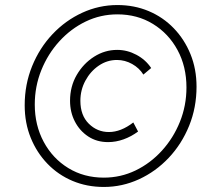

<svg xmlns="http://www.w3.org/2000/svg" viewBox="-20 -731 830 762"><path d="M409 -167Q364 -167 330 -189.5Q296 -212 277 -249Q258 -286 258 -331Q258 -388 284.5 -433.5Q311 -479 353.5 -506Q396 -533 445 -533Q485 -533 521.5 -513.5Q558 -494 580 -461L549 -435Q533 -461 504.5 -477Q476 -493 444 -493Q405 -493 372 -470.5Q339 -448 319 -411Q299 -374 299 -331Q299 -273 332.5 -240Q366 -207 412 -207Q460 -207 509 -245L528 -209Q501 -189 470.5 -178Q440 -167 409 -167ZM392 11Q325 11 268 -13Q211 -37 168.5 -81Q126 -125 102 -184Q78 -243 78 -313Q78 -396 107.5 -468.5Q137 -541 188.5 -595.5Q240 -650 306.5 -680.5Q373 -711 446 -711Q513 -711 570 -687Q627 -663 669.5 -619Q712 -575 736 -516Q760 -457 760 -387Q760 -304 730.5 -231.5Q701 -159 649.5 -104.5Q598 -50 531.5 -19.5Q465 11 392 11ZM392 -26Q459 -26 518 -54.5Q577 -83 622.5 -133Q668 -183 694 -247.5Q720 -312 720 -384Q720 -467 684.5 -532.5Q649 -598 587 -636Q525 -674 446 -674Q379 -674 320 -645.5Q261 -617 215.5 -567Q170 -517 144 -452.5Q118 -388 118 -316Q118 -234 153.5 -168Q189 -102 251 -64Q313 -26 392 -26Z"/></svg>

Font: Red Hat Text
Style: Italic
Weight: 300
Italic angle: -12°
Designer: Pentagram, MCKL
Foundry: Pentagram, MCKL
Version: Version 1.023